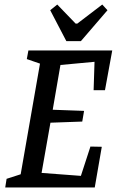

<svg xmlns="http://www.w3.org/2000/svg" viewBox="-20 -825 514 845"><path d="M392 -428 396 -553 246 -539 212 -342 350 -337 342 -290 202 -285 163 -64 336 -51 378 -180 428 -179 397 0H3L9 -38L71 -58L156 -545L98 -565L105 -603H474L442 -428ZM201 -780 232 -805 313 -721H320L430 -805L453 -780L336 -644H272Z"/></svg>

Font: Grenze
Style: Italic
Weight: 400
Italic angle: -10°
Designer: Renata Polastri
Foundry: Omnibus-Type
Version: Version 1.002; ttfautohint (v1.8)